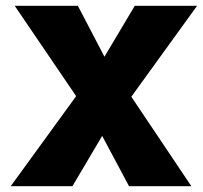

<svg xmlns="http://www.w3.org/2000/svg" viewBox="-20 -601 693 656"><path d="M16.6 35.2 240.2 -272.5 30.3 -581.1H246.1L336.9 -407.2L440.4 -581.1H653.3L428.7 -270.5L633.8 35.2H420.9L329.1 -136.7L227.5 35.2Z"/></svg>

Font: GenEi M Gothic v2 Black
Style: Regular
Weight: 900
Version: Version 2.0